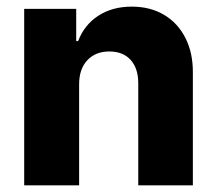

<svg xmlns="http://www.w3.org/2000/svg" viewBox="-20 -557 650 577"><path d="M217.8 0H52.7V-530.3H209V-433.6H214.8Q233.4 -482.4 275.6 -509.8Q317.9 -537.1 376 -537.1Q431.2 -537.1 472.9 -512.5Q514.6 -487.8 537.4 -442.6Q560.1 -397.5 559.6 -337.9V0H395.5V-306.6Q395.5 -351.6 372.6 -377Q349.6 -402.3 308.6 -402.3Q267.1 -402.3 242.4 -376Q217.8 -349.6 217.8 -303.7Z"/></svg>

Font: Pretendard Std ExtraBold
Style: Regular
Weight: 800
Designer: Base glyphs from Inter by Rasmus Andersson; Hangeul glyphs from Noto Sans CJK(Source Han Sans) by Jang Soo-young and Kan
Foundry: Kil Hyung-jin
Version: Version 1.309